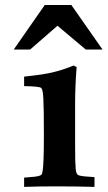

<svg xmlns="http://www.w3.org/2000/svg" viewBox="-20 -730 420 750"><path d="M74.2 0V-36.1Q101.6 -38.1 115.7 -39.8Q129.9 -41.5 136.2 -44.2Q142.6 -46.9 143.8 -51Q145 -55.2 146.5 -62Q148.9 -74.7 150.1 -109.4Q151.4 -144 151.4 -200.2Q151.4 -256.3 150.9 -291.7Q150.4 -327.1 149.2 -347.4Q147.9 -367.7 145.8 -376Q143.6 -384.3 140.6 -386.7Q133.3 -392.6 74.2 -393.6V-430.7Q111.3 -434.6 139.2 -438.7Q167 -442.9 185.5 -447.3Q204.1 -451.7 224.6 -458.3Q245.1 -464.8 267.6 -474.1L279.3 -467.8Q273.4 -391.6 273.4 -324.7V-158.7Q273.4 -126 273.9 -105Q274.4 -84 275.6 -71.5Q276.9 -59.1 279.1 -53.7Q281.2 -48.3 285.2 -46.4Q291.5 -43 307.1 -41.3Q322.8 -39.6 349.1 -38.1V0Q314 -1 276.9 -1.5Q239.7 -2 198.2 -2Q163.1 -2 132.1 -1.5Q101.1 -1 74.2 0ZM154.8 -710.4H258.8L380.4 -536.6H314.9L204.6 -629.4L97.7 -536.6H33.7Z"/></svg>

Font: XB Kayhan
Style: Bold
Weight: 700
Designer: Behnam
Foundry: Irmug
Version: Version 7.300 2009